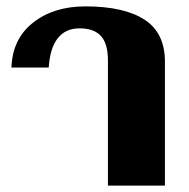

<svg xmlns="http://www.w3.org/2000/svg" viewBox="-20 -583 593 603"><path d="M319 -392Q319 -446 297 -470Q275 -494 230 -494Q186 -494 161.5 -463Q137 -432 133 -371H16Q19 -461 84 -512Q149 -563 248 -563Q369 -563 433.5 -521.5Q498 -480 498 -389V0H319Z"/></svg>

Font: Taviraj Bold
Style: Regular
Weight: 700
Designer: Katatrad Team
Foundry: CadsonDemak
Version: Version 1.030